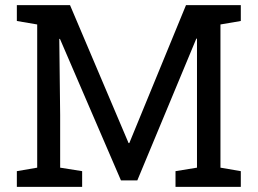

<svg xmlns="http://www.w3.org/2000/svg" viewBox="-20 -731 1008 751"><path d="M45.9 0V-61.5L125.5 -75.2V-635.3L45.9 -648.9V-710.9H125.5H253.9L482.9 -171.4H485.8L707.5 -710.9H921.9V-648.9L842.3 -635.3V-75.2L921.9 -61.5V0H666.5V-61.5L750.5 -75.2V-281.2V-579.6L748 -580.1L517.1 -25.4H453.1L214.4 -579.1L211.9 -578.6L215.3 -281.2V-75.2L301.3 -61.5V0Z"/></svg>

Font: Roboto Slab LO
Style: Regular
Weight: 400
Designer: Google
Version: Version 2.000